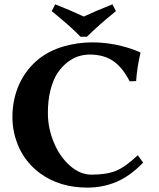

<svg xmlns="http://www.w3.org/2000/svg" viewBox="-20 -853 731 883"><path d="M217.8 -801.8 244.1 -780.3 273.4 -755.4 298.8 -733.4C308.9 -724.3 318 -715.8 326.2 -708L350.1 -684.1H379.9C415.4 -719.6 459.8 -758.8 513.2 -801.8L497.1 -833C443.4 -811.8 399.4 -793.1 365.2 -776.9C324.2 -796.1 280.4 -814.8 233.9 -833ZM405.8 -658.2C359.5 -658.2 314.8 -651.9 271.5 -639.2C228.8 -626.5 192.1 -608.1 161.1 -584C121.7 -553.1 91.1 -514.3 69.3 -467.8C47.9 -420.9 37.1 -370 37.1 -314.9C37.1 -264.5 47.9 -216.3 69.3 -170.4C91.1 -124.8 122.7 -86.8 164.1 -56.2C224 -12.2 296.5 9.8 381.8 9.8C429.4 9.8 474 1 515.6 -16.6C557.3 -34.2 598.1 -63.6 638.2 -105L613.8 -139.2C576.3 -103.7 543.2 -79.9 514.4 -67.9C485.6 -55.8 447.8 -49.8 400.9 -49.8C365.7 -49.8 332.5 -63.6 301.3 -91.3C270 -119 245.4 -154.7 227.3 -198.5C209.2 -242.3 200.2 -287.4 200.2 -334C200.2 -373 204.3 -408.3 212.4 -439.7C220.5 -471.1 231.1 -496.7 244.1 -516.4C257.2 -536.1 272.2 -552.6 289.3 -565.9C306.4 -579.3 323.5 -588.6 340.6 -594C357.7 -599.4 374.8 -602.1 392.1 -602.1C436 -602.1 472.4 -592 501.2 -572C530 -552 555 -521 576.2 -479L606 -480C608.9 -522.3 615.6 -565.6 626 -609.9L624 -612.8L613.3 -617.2C606.1 -620.4 595.7 -624.3 582 -628.9C568.4 -633.5 553 -637.9 535.9 -642.3C518.8 -646.7 498.5 -650.5 475.1 -653.6C451.7 -656.7 428.5 -658.2 405.8 -658.2Z"/></svg>

Font: Linux Biolinum G
Style: Bold
Weight: 700
Designer: Philipp H. Poll
Foundry: Philipp H. Poll
Version: Version 1.1.0